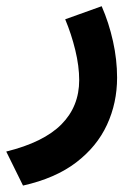

<svg xmlns="http://www.w3.org/2000/svg" viewBox="-53 -321 420 609"><path d="M269.5 -301.3Q292.5 -248.5 305.4 -190.2Q318.4 -131.8 318.4 -74.7Q318.4 5.4 286.4 74.7Q254.4 144 188.5 194.3Q122.6 244.6 20 267.6L-33.2 159.7Q85.4 130.4 141.8 73.5Q198.2 16.6 198.2 -66.9Q198.2 -110.8 185.8 -162.1Q173.3 -213.4 153.8 -259.8Z"/></svg>

Font: Vazir FD
Style: Bold-FD
Weight: 700
Designer: Saber Rastikerdar
Foundry: Saber Rastikerdar
Version: Version 30.1.0